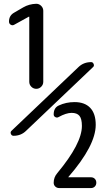

<svg xmlns="http://www.w3.org/2000/svg" viewBox="-20 -750 540 990"><path d="M256.8 192.4Q256.8 164.1 275.4 142.6Q402.3 -9.8 402.3 -100.6Q402.3 -137.7 389.6 -152.8Q377 -168 349.1 -168Q321.3 -168 282.2 -146.5Q274.4 -141.6 265.6 -146Q256.8 -150.4 256.8 -160.2Q256.8 -194.3 283.2 -206.1Q320.3 -223.6 364.3 -223.6Q417 -223.6 445.3 -193.8Q473.6 -164.1 473.6 -106.4Q473.6 0 333 162.1L332 163.1L333 164.1H449.2Q460.9 164.1 468.8 171.9Q476.6 179.7 476.6 191.9Q476.6 204.1 468.8 211.9Q460.9 219.7 449.2 219.7H285.2Q273.4 219.7 265.1 211.9Q256.8 204.1 256.8 192.4ZM450.2 -429.7Q459 -429.7 462.9 -419.9Q466.8 -410.2 460 -404.3L115.2 -76.2Q88.9 -49.8 49.8 -49.8Q40 -49.8 36.1 -59.6Q32.2 -69.3 40 -76.2L384.8 -404.3Q411.1 -429.7 450.2 -429.7ZM52.7 -622.1Q43.9 -617.2 35.2 -622.6Q26.4 -627.9 26.4 -638.7Q26.4 -669.9 52.7 -684.6L99.6 -711.9Q129.9 -729.5 167 -730.5Q181.6 -730.5 192.4 -719.7Q203.1 -709 203.1 -694.3V-328.1Q203.1 -313.5 192.4 -302.7Q181.6 -292 167 -292Q152.3 -292 141.6 -302.7Q130.9 -313.5 130.9 -328.1V-663.1L129.9 -664.1H128.9Z"/></svg>

Font: Rounded Mgen+ 1mn medium
Style: Regular
Weight: 500
Designer: [Source Han Sans]
Ryoko NISHIZUKA  (kana & ideographs); Paul D. Hunt (Latin, Greek & Cyrillic); Wenlong ZHANG  (bopomofo
Version: Version 1.059.20150602